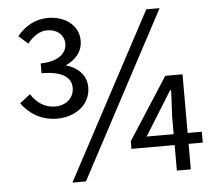

<svg xmlns="http://www.w3.org/2000/svg" viewBox="-53 -805 995 877"><g transform="rotate(-5 444.5 -366.5)"><path d="M200 -284C284 -284 354 -334 354 -415C354 -473 310 -510 260 -523C305 -543 338 -578 338 -630C338 -702 274 -746 198 -746C138 -746 93 -718 56 -675L99 -637C123 -668 155 -690 188 -690C236 -690 267 -662 267 -621C267 -576 223 -542 147 -542V-497C234 -497 283 -470 283 -419C283 -370 244 -340 196 -340C150 -340 112 -365 86 -406L38 -369C71 -320 129 -284 200 -284ZM244 13H306L710 -746H649ZM724 0H788V-117H853V-167H788V-436H709L526 -152V-117H724ZM724 -167H600L669 -278L725 -368H730L724 -247Z"/></g></svg>

Font: Noto Sans HK
Style: Regular
Weight: 400
Designer: Ryoko NISHIZUKA 西塚涼子 (kana, bopomofo & ideographs); Paul D. Hunt (Latin, Greek & Cyrillic); Sandoll Communications 산돌커뮤니
Foundry: Adobe
Version: Version 2.004;hotconv 1.0.118;makeotfexe 2.5.65603